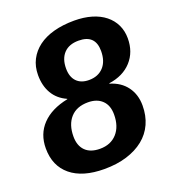

<svg xmlns="http://www.w3.org/2000/svg" viewBox="-130 -797 816 907"><g transform="rotate(-20 278.0 -344.0)"><path d="M345 -698Q393 -698 432 -686.5Q471 -675 498.5 -653Q526 -631 540.5 -600.5Q555 -570 555 -533Q555 -464 513.5 -418.5Q472 -373 400 -363V-361Q454 -345 483 -305.5Q512 -266 512 -211Q512 -160 493.5 -119Q475 -78 439.5 -49.5Q404 -21 354 -5.5Q304 10 241 10Q132 10 72.5 -39Q13 -88 13 -176Q13 -248 58.5 -295.5Q104 -343 188 -360V-362Q143 -382 120 -421Q97 -460 97 -514Q97 -557 114.5 -591Q132 -625 164 -649Q196 -673 242 -685.5Q288 -698 345 -698ZM316 -410Q362 -410 389 -439Q416 -468 416 -520Q416 -602 332 -602Q284 -602 258 -574.5Q232 -547 232 -498Q232 -456 254 -433Q276 -410 316 -410ZM274 -313Q217 -313 186 -278.5Q155 -244 155 -184Q155 -138 180.5 -112.5Q206 -87 254 -87Q308 -87 339.5 -122Q371 -157 371 -217Q371 -263 345 -288Q319 -313 274 -313Z"/></g></svg>

Font: Libra Sans Modern
Style: Bold Italic
Weight: 700
Italic angle: -12°
Foundry: Stefan Peev, Context Ltd
Version: Version 1.000